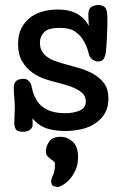

<svg xmlns="http://www.w3.org/2000/svg" viewBox="-20 -495 491 765"><path d="M109 -23Q110 -15 110 -9Q110 -3 110 3Q110 13 100 21.5Q90 30 72 30Q49 30 43 20Q37 10 37 -4Q37 -22 38 -36Q39 -50 39 -64Q39 -84 37 -104Q35 -124 35 -148Q35 -181 75 -181Q86 -181 94.5 -172.5Q103 -164 105 -154Q107 -144 111 -129Q115 -114 129 -91Q142 -71 169 -57.5Q196 -44 240 -44Q273 -44 297.5 -54.5Q322 -65 322 -91Q322 -100 318.5 -109Q315 -118 304 -127.5Q293 -137 272 -146Q251 -155 216 -164Q190 -170 161 -179.5Q132 -189 108 -206.5Q84 -224 68 -251Q52 -278 52 -320Q52 -357 65.5 -383Q79 -409 101 -425.5Q123 -442 151 -449.5Q179 -457 209 -457Q239 -457 260 -451Q281 -445 295.5 -435Q310 -425 319 -413.5Q328 -402 334 -392Q333 -405 332.5 -419Q332 -433 332 -436Q332 -461 345 -468Q358 -475 372 -475Q388 -475 398 -466Q408 -457 408 -422Q408 -405 407.5 -385Q407 -365 406 -346Q405 -327 404 -311.5Q403 -296 402 -289Q400 -272 393.5 -261Q387 -250 370 -250Q357 -250 346.5 -259.5Q336 -269 334 -280Q330 -298 322.5 -314.5Q315 -331 307 -342Q298 -356 278 -370Q258 -384 217 -384Q173 -384 156 -367Q139 -350 139 -325Q139 -305 147 -291.5Q155 -278 167.5 -268.5Q180 -259 195 -253.5Q210 -248 223 -244Q254 -235 287.5 -226Q321 -217 349 -202Q377 -187 394.5 -163.5Q412 -140 412 -102Q412 -67 397.5 -43Q383 -19 359 -3Q335 13 303.5 20Q272 27 238 27Q204 27 171 18Q138 9 109 -23ZM163 108Q163 87 176.5 68.5Q190 50 223 50Q247 50 269 69Q291 88 291 131Q291 161 280.5 183.5Q270 206 256.5 220.5Q243 235 229.5 242.5Q216 250 210 250Q205 250 194.5 247Q184 244 184 227Q184 217 191.5 202.5Q199 188 199 158Q199 152 193.5 147.5Q188 143 181 138Q174 133 168.5 126.5Q163 120 163 108Z"/></svg>

Font: Life Savers ExtraBold
Style: Regular
Weight: 800
Designer: Pablo Impallari, Rodrigo Fuenzalida, Brenda Gallo
Foundry: Pablo Impallari, Rodrigo Fuenzalida, Brenda Gallo
Version: Version 3.001; ttfautohint (v0.95) -l 8 -r 50 -G 200 -x 14 -